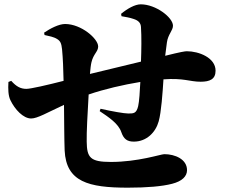

<svg xmlns="http://www.w3.org/2000/svg" viewBox="-20 -831 1040 888"><path d="M599 -176C658 -176 700 -219 714 -270C726 -313 732 -401 736 -464C830 -471 857 -453 908 -453C951 -453 977 -465 977 -504C977 -564 900 -594 844 -594C836 -594 816 -591 744 -573L752 -635C757 -672 780 -690 780 -712C780 -750 701 -811 631 -811C604 -811 569 -791 540 -767L542 -756C563 -752 579 -750 599 -743C620 -736 631 -725 632 -706C635 -663 634 -597 632 -546L396 -489C398 -512 400 -531 403 -543C412 -582 434 -592 434 -616C434 -652 356 -720 281 -720C252 -720 212 -699 184 -680L186 -669C207 -664 228 -661 245 -650C259 -641 264 -631 267 -603C271 -562 273 -510 274 -457C200 -438 122 -420 102 -420C76 -420 56 -430 32 -457L19 -452C17 -419 18 -389 28 -368C49 -324 88 -283 124 -283C153 -283 198 -310 276 -346C277 -264 277 -189 279 -135C286 10 389 37 571 37C660 37 730 31 776 19C823 7 845 -16 845 -44C845 -95 789 -118 740 -118C724 -118 619 -82 493 -82C397 -82 382 -102 381 -176C380 -217 385 -310 390 -394C463 -419 550 -439 629 -452C627 -411 624 -361 619 -340C611 -307 599 -306 574 -306C554 -306 498 -316 445 -328L441 -317C483 -289 528 -259 541 -220C552 -188 568 -176 599 -176Z"/></svg>

Font: GenKiMin2 TW H
Style: Regular
Weight: 900
Version: Version 2.100;PS 2.1;hotconv 16.6.51;makeotf.lib2.5.65220 DE